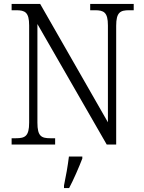

<svg xmlns="http://www.w3.org/2000/svg" viewBox="-20 -734 729 975"><path d="M39 0H260V-32H236C190 -32 170 -42 170 -111V-612L522 0H570V-603C570 -672 591 -682 636 -682H659V-714H438V-682H462C507 -682 528 -672 528 -605V-113L184 -714H39V-682H62C107 -682 128 -672 128 -605V-111C128 -42 107 -32 61 -32H39ZM305 208V221H331C353 180 382 113 398 71V61H330C324 109 315 161 305 208Z"/></svg>

Font: Noto Serif Georgian SemiCondensed Light
Style: Regular
Weight: 300
Width: 4
Designer: Monotype Design Team, Akaki Razmadze
Foundry: Google LLC
Version: Version 2.003